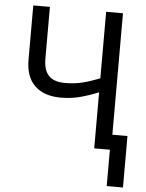

<svg xmlns="http://www.w3.org/2000/svg" viewBox="-60 -762 760 1000"><g transform="rotate(5 320.0 -262.0)"><path d="M542 -714V-79H621V190H536V0H454V-293Q402 -272 356 -260Q310 -248 258 -248Q169 -248 121 -294.5Q73 -341 73 -430V-714H160V-443Q160 -384 187 -355Q214 -326 272 -326Q322 -326 362.5 -336Q403 -346 454 -366V-714Z"/></g></svg>

Font: Noto Sans SemiCondensed
Style: Regular
Weight: 400
Width: 4
Designer: Monotype Design Team
Foundry: Monotype Imaging Inc.
Version: Version 2.013; ttfautohint (v1.8.4.7-5d5b)